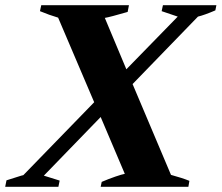

<svg xmlns="http://www.w3.org/2000/svg" viewBox="-63 -720 854 740"><path d="M771 -700 767 -680Q725 -662 700 -656L448 -396L596 -46Q640 -34 667 -23L663 0H325L329 -19Q357 -31 382 -39.5Q407 -48 418 -50L325 -269L106 -43L167 -24L162 0H-43L-38 -25L19 -43L27 -45L300 -326L161 -652Q127 -662 91 -677L96 -700H434L429 -674Q360 -654 341 -651L424 -453L622 -656L560 -677L565 -700Z"/></svg>

Font: Trirong Black
Style: Italic
Weight: 900
Italic angle: -12°
Designer: Katatrad Team
Foundry: CadsonDemak
Version: Version 1.001